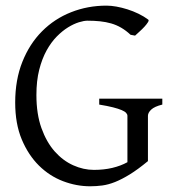

<svg xmlns="http://www.w3.org/2000/svg" viewBox="-20 -650 623 685"><path d="M508.8 -580.1Q512.2 -577.6 507.8 -570.6Q503.4 -563.5 495.4 -554.7Q487.3 -545.9 477.8 -537.4Q468.3 -528.8 461.9 -522.9L445.8 -525.9Q429.7 -541 412.6 -551Q395.5 -561 376.7 -566.4Q357.9 -571.8 336.9 -574Q315.9 -576.2 292 -576.2Q279.8 -576.2 261.5 -570.6Q243.2 -564.9 222.9 -552.5Q202.6 -540 182.6 -519.8Q162.6 -499.5 146.2 -470Q129.9 -440.4 119.9 -401.1Q109.9 -361.8 109.9 -311Q109.9 -243.2 127.9 -192.9Q146 -142.6 175.3 -109.6Q204.6 -76.7 241.2 -60.3Q277.8 -43.9 314.9 -43.9Q350.6 -43.9 380.6 -51Q410.6 -58.1 434.6 -71.3V-236.8Q434.6 -242.2 429.9 -247.3Q425.3 -252.4 413.8 -257.3Q402.3 -262.2 383.1 -267.1Q363.8 -272 334 -276.9V-297.9H559.1V-276.9Q531.2 -270 519.5 -259Q507.8 -248 507.8 -236.8V-75.2Q471.7 -45.4 443.1 -27.8Q414.6 -10.3 390.6 -0.7Q366.7 8.8 345.2 11.7Q323.7 14.6 301.8 14.6Q252.4 14.6 204.6 -3.7Q156.7 -22 118.9 -59.3Q81.1 -96.7 57.6 -152.6Q34.2 -208.5 34.2 -284.2Q34.2 -365.2 59.8 -429.4Q85.4 -493.7 129.9 -538.3Q174.3 -583 233.6 -606.4Q293 -629.9 359.9 -629.9Q376 -629.9 395.3 -626.5Q414.6 -623 434.6 -616.7Q454.6 -610.4 473.9 -601.1Q493.2 -591.8 508.8 -580.1Z"/></svg>

Font: Gentium Basic
Style: Regular
Weight: 400
Designer: J. Victor Gaultney and Annie Olsen
Foundry: SIL International
Version: Version 1.100